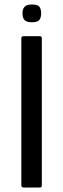

<svg xmlns="http://www.w3.org/2000/svg" viewBox="-20 -834 282 854"><path d="M166 -9Q166 0 157 0H85Q75 0 75 -9V-664Q75 -673 85 -673H157Q166 -673 166 -664ZM163 -775Q163 -755 155 -745Q147 -735 122 -735Q98 -735 89 -745Q80 -755 80 -775Q80 -793 89 -803.5Q98 -814 122 -814Q148 -814 155.5 -803.5Q163 -793 163 -775Z"/></svg>

Font: Glory Thin Medium
Style: Regular
Weight: 500
Version: Version 1.011